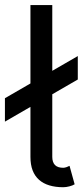

<svg xmlns="http://www.w3.org/2000/svg" viewBox="-54 -743 333 772"><path d="M258.8 -517.6 -34.2 -348.1V-253.9L258.8 -423.3ZM225.6 -76.2Q221.2 -73.7 213.6 -71Q206.1 -68.4 200.2 -68.4Q189.5 -68.4 181.2 -71Q172.9 -73.7 167.2 -79.3Q161.6 -85 158.9 -93.3Q156.2 -101.6 156.2 -112.3V-214.8V-282.2V-722.7H68.4V-282.2V-214.8V-112.3Q68.4 -81.1 77.1 -58.1Q85.9 -35.2 103 -20Q120.1 -4.9 144.5 2.4Q168.9 9.8 200.2 9.8Q211.9 9.8 225.1 6.3Q238.3 2.9 246.1 -2Z"/></svg>

Font: Giphurs SC
Style: Regular
Weight: 400
Version: Version 0.920